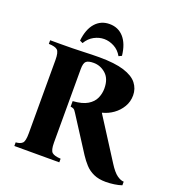

<svg xmlns="http://www.w3.org/2000/svg" viewBox="-156 -1003 1055 1144"><g transform="rotate(20 371.5 -431.0)"><path d="M642 15Q597 15 565 0.5Q533 -14 511 -38Q489 -62 470 -91L330 -309Q320 -326 312 -330Q304 -334 293 -335V-370Q353 -374 386 -394Q419 -414 432 -443.5Q445 -473 445 -505Q445 -566 411 -596.5Q377 -627 333 -627Q300 -627 286.5 -615.5Q273 -604 273 -565V-100Q273 -51 288 -38Q303 -25 343 -23V0H58V-23Q87 -25 100 -38Q113 -51 113 -100V-565Q113 -614 98.5 -627.5Q84 -641 43 -642V-665H113Q188 -665 249 -667.5Q310 -670 353 -670Q452 -670 510.5 -651.5Q569 -633 594.5 -600Q620 -567 620 -525Q620 -485 600.5 -452Q581 -419 549.5 -396.5Q518 -374 481 -365V-363L647 -103Q676 -57 700 -40Q724 -23 743 -23V0Q723 7 695.5 11Q668 15 642 15ZM458 -715Q439 -749 407.5 -765.5Q376 -782 344 -782Q312 -782 281 -765.5Q250 -749 230 -715L211 -724Q219 -798 254 -837.5Q289 -877 344 -877Q399 -877 434 -837.5Q469 -798 477 -724Z"/></g></svg>

Font: Bona Nova
Style: Bold
Weight: 700
Designer: Mateusz Machalski
Foundry: Capitalics
Version: Version 4.001; ttfautohint (v1.8.3)